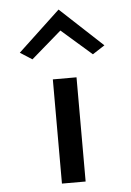

<svg xmlns="http://www.w3.org/2000/svg" viewBox="-54 -818 579 848"><g transform="rotate(-5 235.5 -393.5)"><path d="M51 -602 104 -568 238 -684 372 -567 426 -602 238 -777ZM291 -10V-472H186V-10Z"/></g></svg>

Font: Bluebird
Style: LiExt
Weight: 300
Designer: Jasper
Foundry: Cannot Into Space Fonts
Version: Version 0.98